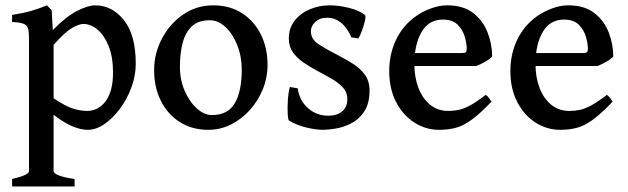

<svg xmlns="http://www.w3.org/2000/svg" viewBox="-20 -463 2305 705"><path d="M302.2 13.7Q275.9 13.7 244.6 0.2Q213.4 -13.2 176.8 -41.5V165.5Q176.8 172.9 194.1 180.4Q211.4 188 253.9 194.3V221.7H24.4V194.3Q86.4 179.7 86.4 165.5V-322.8Q86.4 -346.2 83 -358.4Q79.6 -370.6 66.4 -375.7Q53.2 -380.9 24.4 -382.3V-408.2Q66.9 -415 94.2 -422.9Q121.6 -430.7 152.3 -443.4L169.9 -425.3L173.8 -352.5Q222.7 -402.3 262.9 -422.9Q303.2 -443.4 329.6 -443.4Q391.6 -443.4 435.1 -388.9Q478.5 -334.5 478.5 -229Q478.5 -186 462.9 -143.1Q447.3 -100.1 421.1 -64.7Q395 -29.3 364 -7.8Q333 13.7 302.2 13.7ZM286.1 -375Q269.5 -375 243.4 -359.6Q217.3 -344.2 176.8 -298.3V-102.1Q221.7 -72.3 249 -64Q276.4 -55.7 299.8 -55.7Q341.3 -55.7 368.2 -91.8Q395 -127.9 395 -196.8Q395 -253.4 379.2 -293.2Q363.3 -333 338.4 -354Q313.5 -375 286.1 -375Z M962.4 -224.1Q962.4 -178.2 945.1 -135.5Q927.7 -92.8 897.5 -59.1Q867.2 -25.4 828.1 -5.9Q789.1 13.7 745.1 13.7Q685.1 13.7 640.1 -14.9Q595.2 -43.5 570.6 -93Q545.9 -142.6 545.9 -205.1Q545.9 -266.6 574.5 -321Q603 -375.5 652.1 -409.4Q701.2 -443.4 763.2 -443.4Q823.2 -443.4 868.2 -414.8Q913.1 -386.2 937.7 -336.7Q962.4 -287.1 962.4 -224.1ZM867.7 -206.5Q867.7 -255.4 851.3 -296.9Q835 -338.4 808.1 -363.5Q781.2 -388.7 750 -388.7Q708 -388.7 684.3 -366.2Q660.6 -343.8 650.6 -305.2Q640.6 -266.6 640.6 -218.3Q640.6 -169.9 658.2 -129.4Q675.8 -88.9 702.9 -64.7Q730 -40.5 758.3 -40.5Q817.4 -40.5 842.5 -84.7Q867.7 -128.9 867.7 -206.5Z M1336.9 -130.9Q1336.9 -82 1317.1 -53Q1297.4 -23.9 1268.6 -9.5Q1239.7 4.9 1211.4 9.3Q1183.1 13.7 1166.5 13.7Q1140.6 13.7 1106.2 5.6Q1071.8 -2.4 1041.5 -20Q1037.6 -22.5 1036.4 -45.4Q1035.2 -68.4 1037.1 -96.9Q1039.1 -125.5 1044.4 -143.6L1073.2 -138.7Q1079.1 -94.2 1110.6 -66.2Q1142.1 -38.1 1185.5 -38.1Q1217.8 -38.1 1236.6 -54.2Q1255.4 -70.3 1255.4 -99.1Q1255.4 -124 1239 -141.8Q1222.7 -159.7 1197 -174.3Q1171.4 -189 1143.6 -203.6Q1118.2 -217.3 1094.5 -233.4Q1070.8 -249.5 1055.7 -270.8Q1040.5 -292 1040.5 -321.3Q1040.5 -359.9 1062 -387.2Q1083.5 -414.6 1117.9 -429Q1152.3 -443.4 1190.9 -443.4Q1225.1 -443.4 1262.7 -433.8Q1300.3 -424.3 1320.3 -407.7Q1323.7 -404.3 1319.8 -386.5Q1315.9 -368.7 1308.6 -349.1Q1301.3 -329.6 1295.4 -321.8L1270.5 -325.7Q1253.9 -362.8 1231.4 -380.4Q1209 -397.9 1182.1 -397.9Q1153.8 -397.9 1137.7 -382.6Q1121.6 -367.2 1121.6 -348.1Q1121.6 -318.4 1151.1 -299.6Q1180.7 -280.8 1224.6 -258.3Q1251 -244.6 1276.9 -228.3Q1302.7 -211.9 1319.8 -188.7Q1336.9 -165.5 1336.9 -130.9Z M1787.1 -255.4Q1778.8 -246.1 1761.5 -236.3Q1744.1 -226.6 1729.5 -220.7H1460L1460.4 -268.1H1676.3Q1687 -268.1 1690.4 -271.5Q1693.8 -274.9 1693.8 -284.7Q1693.8 -302.2 1686.8 -327.4Q1679.7 -352.5 1660.9 -371.8Q1642.1 -391.1 1606.4 -391.1Q1554.7 -391.1 1528.1 -345.7Q1501.5 -300.3 1501.5 -227.5Q1501.5 -180.2 1516.1 -141.1Q1530.8 -102.1 1558.6 -78.9Q1586.4 -55.7 1626 -55.7Q1645 -55.7 1663.3 -59.3Q1681.6 -63 1705.1 -75.4Q1728.5 -87.9 1763.7 -114.7Q1769.5 -111.3 1775.9 -102.5Q1782.2 -93.8 1784.7 -89.8Q1742.7 -45.9 1712.4 -23.7Q1682.1 -1.5 1654.3 6.1Q1626.5 13.7 1592.3 13.7Q1543 13.7 1501.2 -13.2Q1459.5 -40 1434.3 -88.6Q1409.2 -137.2 1409.2 -202.1Q1409.2 -264.6 1434.3 -317.1Q1459.5 -369.6 1506.8 -403.3Q1529.3 -419.4 1560.5 -431.4Q1591.8 -443.4 1621.6 -443.4Q1681.6 -443.4 1717.8 -415Q1753.9 -386.7 1770.5 -343.5Q1787.1 -300.3 1787.1 -255.4Z M2231.9 -255.4Q2223.6 -246.1 2206.3 -236.3Q2189 -226.6 2174.3 -220.7H1904.8L1905.3 -268.1H2121.1Q2131.8 -268.1 2135.3 -271.5Q2138.7 -274.9 2138.7 -284.7Q2138.7 -302.2 2131.6 -327.4Q2124.5 -352.5 2105.7 -371.8Q2086.9 -391.1 2051.3 -391.1Q1999.5 -391.1 1972.9 -345.7Q1946.3 -300.3 1946.3 -227.5Q1946.3 -180.2 1960.9 -141.1Q1975.6 -102.1 2003.4 -78.9Q2031.2 -55.7 2070.8 -55.7Q2089.8 -55.7 2108.2 -59.3Q2126.5 -63 2149.9 -75.4Q2173.3 -87.9 2208.5 -114.7Q2214.4 -111.3 2220.7 -102.5Q2227.1 -93.8 2229.5 -89.8Q2187.5 -45.9 2157.2 -23.7Q2127 -1.5 2099.1 6.1Q2071.3 13.7 2037.1 13.7Q1987.8 13.7 1946 -13.2Q1904.3 -40 1879.2 -88.6Q1854 -137.2 1854 -202.1Q1854 -264.6 1879.2 -317.1Q1904.3 -369.6 1951.7 -403.3Q1974.1 -419.4 2005.4 -431.4Q2036.6 -443.4 2066.4 -443.4Q2126.5 -443.4 2162.6 -415Q2198.7 -386.7 2215.3 -343.5Q2231.9 -300.3 2231.9 -255.4Z"/></svg>

Font: Namdhinggo Medium
Style: Regular
Weight: 500
Designer: Victor Gaultney
Foundry: SIL International
Version: Version 3.001